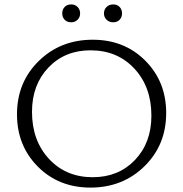

<svg xmlns="http://www.w3.org/2000/svg" viewBox="-20 -844 830 870"><path d="M303 -743Q284 -743 273 -754.5Q262 -766 262 -783Q262 -801 273 -812.5Q284 -824 303 -824Q320 -824 331.5 -812.5Q343 -801 343 -783Q343 -766 331.5 -754.5Q320 -743 303 -743ZM451 -783Q451 -801 463 -812.5Q475 -824 493 -824Q511 -824 522 -812.5Q533 -801 533 -783Q533 -766 522 -754.5Q511 -743 493 -743Q475 -743 463 -754.5Q451 -766 451 -783ZM390 6Q246 6 151.5 -89Q57 -184 57 -326Q57 -471 155.5 -567.5Q254 -664 400 -664Q544 -664 638.5 -569Q733 -474 733 -332Q733 -187 634.5 -90.5Q536 6 390 6ZM400 -41Q517 -41 591.5 -119Q666 -197 666 -320Q666 -450 589 -533Q512 -616 390 -616Q274 -616 199.5 -538Q125 -460 125 -337Q125 -207 202 -124Q279 -41 400 -41Z"/></svg>

Font: EauTestSC Semilight
Style: Regular
Weight: 300
Designer: Christian Thalmann (Catharsis Fonts)
Version: Version 0.001;PS 000.001;hotconv 1.0.88;makeotf.lib2.5.64775